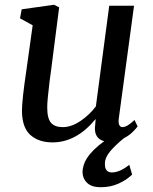

<svg xmlns="http://www.w3.org/2000/svg" viewBox="-20 -587 641 805"><path d="M71 -548 207 -567 228 -556 194 -291 188 -247Q178 -165 178 -137Q178 -90 194 -72Q210 -54 243 -54Q279 -54 317 -79.5Q355 -105 382 -141L438 -563H542L478 -90L477 -79Q477 -67 481.5 -60.5Q486 -54 493 -54Q513 -54 544 -84L557 -57Q550 -47 535 -32.5Q520 -18 500 -8Q463 22 441.5 48Q420 74 420 97Q419 117 426.5 126.5Q434 136 449 136Q482 136 522 104L534 145Q510 168 476.5 183Q443 198 402 198Q364 198 345 179.5Q326 161 326 133Q326 121 331 105Q336 89 344 77Q368 40 417 5Q397 0 387 -14.5Q377 -29 378 -52Q378 -50 381 -86L380 -87Q300 10 200 10Q143 10 108 -20.5Q73 -51 72 -121Q72 -168 91 -295L117 -481L64 -510Z"/></svg>

Font: Koeln Type Serif
Style: Italic
Weight: 400
Italic angle: -8°
Designer: Eben Sorkin
Foundry: Eben Sorkin
Version: Version 2.002